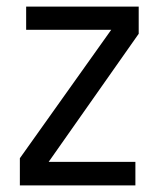

<svg xmlns="http://www.w3.org/2000/svg" viewBox="-20 -560 489 580"><path d="M127 -71H389V0H40V-82L316 -470H59V-540H399V-458Z"/></svg>

Font: Carrois Gothic
Style: Regular
Weight: 400
Designer: Ralph du Carrois
Foundry: Ralph du Carrois
Version: Version 1.001